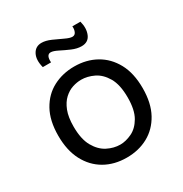

<svg xmlns="http://www.w3.org/2000/svg" viewBox="-170 -849 942 990"><g transform="rotate(-30 301.0 -353.5)"><path d="M302 13Q228 13 171.5 -19.5Q115 -52 83 -113Q51 -174 51 -261Q51 -351 84.5 -411Q118 -471 174.5 -500.5Q231 -530 300 -530Q372 -530 428.5 -498.5Q485 -467 518 -406.5Q551 -346 551 -257Q551 -168 518 -108Q485 -48 429 -17.5Q373 13 302 13ZM306 -62Q339 -62 375 -79Q411 -96 435.5 -138Q460 -180 460 -254Q460 -330 434.5 -373.5Q409 -417 371.5 -435Q334 -453 297 -453Q272 -453 245.5 -444.5Q219 -436 195.5 -414.5Q172 -393 157.5 -356Q143 -319 143 -263Q143 -188 168 -144Q193 -100 230.5 -81Q268 -62 306 -62ZM387 -601Q360 -601 330 -614Q300 -627 273.5 -640.5Q247 -654 232 -654Q205 -654 208 -608H159Q146 -657 162.5 -688.5Q179 -720 215 -720Q240 -720 270.5 -706.5Q301 -693 328 -680Q355 -667 370 -667Q385 -667 391.5 -681.5Q398 -696 396 -714H444Q456 -669 441.5 -635Q427 -601 387 -601Z"/></g></svg>

Font: Bricolage Grotesque 10pt
Style: Regular
Weight: 400
Designer: Mathieu Triay
Foundry: Atelier Triay
Version: Version 1.000; ttfautohint (v1.8.4.7-5d5b);gftools[0.9.32]